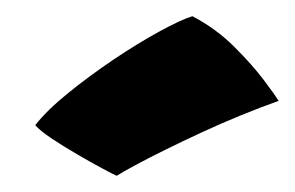

<svg xmlns="http://www.w3.org/2000/svg" viewBox="-20 -785 364 237"><path d="M217.5 -765Q247 -749.5 269.2 -727.2Q291.5 -705 305.8 -686Q320 -667 324 -660.5Q301.5 -652.5 277 -642.5Q252.5 -632.5 228.8 -621.5Q205 -610.5 184.2 -600.2Q163.5 -590 147.8 -581.5Q132 -573 124 -568Q119.5 -570 105.5 -577.5Q91.5 -585 74.8 -594.8Q58 -604.5 43.5 -614.2Q29 -624 23.5 -630.5Q38 -649 64.2 -670.2Q90.5 -691.5 120.2 -711.5Q150 -731.5 176.5 -746Q203 -760.5 217.5 -765Z"/></svg>

Font: Grandstander Thin Black
Style: Regular
Weight: 900
Version: Version 1.200